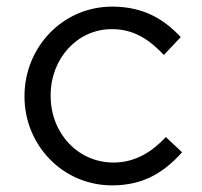

<svg xmlns="http://www.w3.org/2000/svg" viewBox="-20 -548 611 580"><path d="M319 12C416 12 478 -30 530 -88L481 -134C440 -90 389 -57 323 -57C215 -57 133 -146 133 -258V-260C133 -371 213 -460 318 -460C388 -460 434 -425 475 -382L526 -436C478 -487 417 -528 319 -528C168 -528 54 -404 54 -258V-256C54 -111 168 12 319 12Z"/></svg>

Font: Mission
Style: Regular
Weight: 400
Version: Version 1.000;FEAKit 1.0